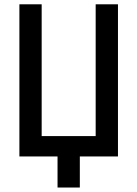

<svg xmlns="http://www.w3.org/2000/svg" viewBox="-20 -713 626 875"><path d="M242.2 141.6V0H68.4V-693.4H169.9V-92.8H416V-693.4H517.6V0H343.8V141.6Z"/></svg>

Font: CaskaydiaCove NFP
Style: Regular
Weight: 400
Designer: Aaron Bell
Foundry: Saja Typeworks
Version: Version 2111.001; VTT 6.35;Nerd Fonts 3.1.1